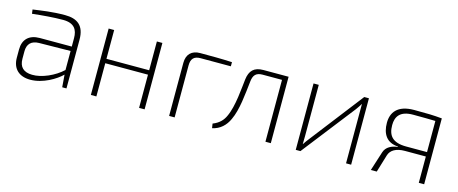

<svg xmlns="http://www.w3.org/2000/svg" viewBox="-36 -917 3214 1346"><g transform="rotate(15 1571.0 -243.5)"><path d="M313 -494C220 -494 147 -482 82 -473L86 -443C158 -451 241 -458 308 -458C390 -458 415 -415 415 -354V-293H183C106 -293 63 -251 63 -178V-118C63 -38 112 7 193 7C285 7 376 -49 417 -90L424 0H455V-354C455 -456 402 -494 313 -494ZM197 -30C135 -31 103 -61 103 -121V-175C103 -228 131 -257 187 -258L415 -261V-123C358 -69 266 -28 197 -30Z M982 -482V-273H672V-482H632V0H672V-241H982V0H1022V-482Z M1296 -482C1235 -482 1200 -447 1200 -385V0H1240V-377C1240 -426 1261 -448 1309 -448H1528V-478C1451 -482 1375 -482 1296 -482Z M1938 -482H1755C1687 -482 1657 -449 1649 -386C1641 -324 1633 -186 1595 -107C1581 -76 1557 -46 1508 -27L1513 5C1569 -6 1608 -44 1630 -93C1667 -170 1676 -286 1687 -381C1692 -427 1711 -449 1758 -449H1899V0H1938Z M2521 -482H2487L2191 -99C2180 -85 2167 -68 2157 -52H2156C2157 -72 2157 -90 2157 -110V-482H2119V0H2153L2453 -385C2463 -399 2475 -416 2483 -430H2484V-375V0H2521Z M2849 -485C2728 -485 2687 -424 2687 -349C2687 -269 2722 -212 2805 -208V-205C2761 -200 2722 -181 2709 -141L2664 0H2707L2746 -129C2758 -167 2796 -191 2860 -191H3012V0H3051V-478C2987 -484 2947 -485 2849 -485ZM2861 -223C2762 -223 2727 -266 2727 -343C2727 -405 2756 -451 2850 -451C2920 -451 2978 -450 3012 -449V-223Z"/></g></svg>

Font: Exo 2 Extra Light
Style: Regular
Weight: 250
Designer: Natanael Gama
Version: Version 1.001;PS 001.001;hotconv 1.0.88;makeotf.lib2.5.64775